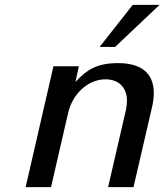

<svg xmlns="http://www.w3.org/2000/svg" viewBox="-20 -774 680 794"><path d="M640 -754H529L392 -580H456ZM86 0H191L262 -308C279 -382 341 -446 416 -446C472 -446 505 -411 505 -358C505 -347 504 -334 501 -320L427 0H532L609 -332C614 -354 616 -373 616 -389C616 -471 565 -513 468 -513C379 -513 337 -484 292 -435L306 -500H201Z"/></svg>

Font: Perun Medium Italic
Style: Regular
Weight: 500
Italic angle: -12°
Foundry: Copyright (c) Stefan Peev, Context Ltd, 2016
Version: Version 1.026